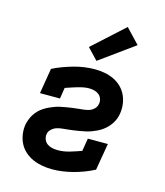

<svg xmlns="http://www.w3.org/2000/svg" viewBox="-117 -877 835 973"><g transform="rotate(15 300.0 -390.0)"><path d="M248 8Q222 8 196 3.5Q170 -1 147 -11Q124 -21 105 -37.5Q86 -54 74.5 -76Q63 -98 59 -124Q55 -150 59 -176Q62 -190 67.5 -204.5Q73 -219 81 -231.5Q89 -244 100 -255Q111 -266 124 -274.5Q137 -283 151 -289.5Q165 -296 179 -301Q193 -306 207.5 -309Q222 -312 236.5 -314.5Q251 -317 265.5 -319Q280 -321 294.5 -322.5Q309 -324 323.5 -325.5Q338 -327 352.5 -331.5Q367 -336 378.5 -347.5Q390 -359 392 -374Q395 -388 390 -401Q385 -414 375 -422Q365 -430 351.5 -433.5Q338 -437 324 -437Q309 -437 293.5 -434Q278 -431 263 -426.5Q248 -422 233 -417Q218 -412 203 -407L194 -349H89L111 -482Q136 -495 163.5 -505Q191 -515 217.5 -522.5Q244 -530 272 -534Q300 -538 327 -538Q352 -538 377.5 -533.5Q403 -529 425.5 -518.5Q448 -508 465.5 -491.5Q483 -475 494 -453Q505 -431 508.5 -405.5Q512 -380 508 -355Q506 -340 500.5 -326Q495 -312 486.5 -299Q478 -286 467 -275Q456 -264 443.5 -255.5Q431 -247 417 -240.5Q403 -234 389 -229Q375 -224 360 -221Q345 -218 331 -215.5Q317 -213 302.5 -211Q288 -209 273.5 -207.5Q259 -206 244 -204.5Q229 -203 215 -198.5Q201 -194 189 -182.5Q177 -171 175 -157Q173 -142 178.5 -128.5Q184 -115 195.5 -107Q207 -99 221.5 -96Q236 -93 251 -93Q281 -93 311.5 -102Q342 -111 372 -122L383 -189H488L464 -48Q439 -35 411.5 -24.5Q384 -14 357 -7Q330 0 302.5 4Q275 8 248 8ZM323 -581 268 -639 432 -788 504 -712Z"/></g></svg>

Font: Iosevka Slab Extended
Style: Bold Italic
Weight: 700
Width: 7
Italic angle: -9°
Monospace: yes
Designer: Belleve Invis
Foundry: Belleve Invis
Version: Version 11.1.0; ttfautohint (v1.8.3)